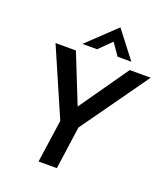

<svg xmlns="http://www.w3.org/2000/svg" viewBox="-162 -1030 998 1143"><g transform="rotate(20 337.0 -458.5)"><path d="M256 -271 71 -697H200L324 -387L541 -697H674L371 -271L333 0H217ZM402 -917 533 -747H446L393 -823L316 -747H223Z"/></g></svg>

Font: Hanken Grotesk SemiBold
Style: Italic
Weight: 600
Italic angle: -8°
Designer: Alfredo Marco Pradil
Foundry: Hanken Design Co.
Version: Version 3.014